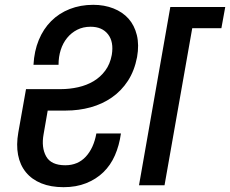

<svg xmlns="http://www.w3.org/2000/svg" viewBox="-20 -769 955 797"><path d="M244 8Q191 8 151.5 -8Q112 -24 87.5 -54Q63 -84 55 -126Q47 -168 56 -219L88 -399H232Q269 -399 304.5 -407Q340 -415 368.5 -432Q397 -449 417 -476Q437 -503 444 -541Q453 -595 428.5 -626.5Q404 -658 356 -658Q325 -658 300.5 -645.5Q276 -633 258.5 -611.5Q241 -590 232 -561.5Q223 -533 223 -500H119Q122 -557 141 -603Q160 -649 192.5 -681.5Q225 -714 269.5 -731.5Q314 -749 367 -749Q413 -749 451 -734Q489 -719 513.5 -691.5Q538 -664 548 -623.5Q558 -583 549 -532Q538 -475 511 -433.5Q484 -392 444.5 -364.5Q405 -337 356 -323.5Q307 -310 253 -310H178L161 -212Q151 -157 171.5 -120Q192 -83 251 -83Q303 -83 336 -118.5Q369 -154 380 -215H482Q475 -165 457 -124Q439 -83 409 -54Q379 -25 337.5 -8.5Q296 8 244 8ZM687 -740H915L899 -652H778L663 0H557Z"/></svg>

Font: SVN-Poppins Medium
Style: Italic
Weight: 500
Italic angle: -10°
Designer: Ninad Kale (Devanagari), Jonny Pinhorn (Latin)
Foundry: Indian Type Foundry
Version: Version 3.002 2017; ttfautohint (v1.8.3)